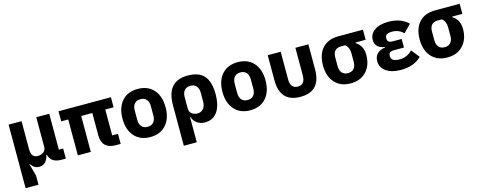

<svg xmlns="http://www.w3.org/2000/svg" viewBox="-31 -1227 5301 2117"><g transform="rotate(-15 2620.0 -168.5)"><path d="M216 200H69V-525H217V-206Q217 -108 291 -108Q331 -108 358 -129Q385 -150 385 -185V-525H533V-115H582V0H532Q412 0 390 -96H385Q362 12 277 12Q219 12 183 -44H178L216 96Z M1142 -410V-115H1208V0H1150Q1074 0 1034 -39Q994 -78 994 -153V-410H867V0H719V-410H639V-525H1237V-410Z M1725.5 -62Q1660 12 1545 12Q1430 12 1364.5 -62Q1299 -136 1299 -263Q1299 -390 1364.5 -463.5Q1430 -537 1545 -537Q1660 -537 1725.5 -463.5Q1791 -390 1791 -263Q1791 -136 1725.5 -62ZM1637 -209V-316Q1637 -365 1613 -392.5Q1589 -420 1545 -420Q1501 -420 1477 -392.5Q1453 -365 1453 -316V-209Q1453 -160 1477 -132.5Q1501 -105 1545 -105Q1589 -105 1613 -132.5Q1637 -160 1637 -209Z M1875 200V-263Q1875 -537 2115 -537Q2244 -537 2302.5 -468.5Q2361 -400 2361 -263Q2361 -130 2311 -59Q2261 12 2166 12Q2117 12 2078 -16.5Q2039 -45 2028 -88H2023V200ZM2207 -217V-316Q2207 -365 2183 -392.5Q2159 -420 2115 -420Q2071 -420 2047 -392.5Q2023 -365 2023 -316V-185Q2023 -148 2049 -126.5Q2075 -105 2115 -105Q2155 -105 2181 -134.5Q2207 -164 2207 -217Z M2866.5 -62Q2801 12 2686 12Q2571 12 2505.5 -62Q2440 -136 2440 -263Q2440 -390 2505.5 -463.5Q2571 -537 2686 -537Q2801 -537 2866.5 -463.5Q2932 -390 2932 -263Q2932 -136 2866.5 -62ZM2778 -209V-316Q2778 -365 2754 -392.5Q2730 -420 2686 -420Q2642 -420 2618 -392.5Q2594 -365 2594 -316V-209Q2594 -160 2618 -132.5Q2642 -105 2686 -105Q2730 -105 2754 -132.5Q2778 -160 2778 -209Z M3175 -525V-210Q3175 -105 3259 -105Q3343 -105 3343 -210V-525H3491V-239Q3491 12 3259 12Q3027 12 3027 -239V-525Z M4114 -410H3999V-402Q4078 -353 4078 -247Q4078 -131 4012 -59.5Q3946 12 3832 12Q3717 12 3651.5 -61Q3586 -134 3586 -257Q3586 -384 3651 -454.5Q3716 -525 3832 -525H4114ZM3880 -410H3832Q3788 -410 3764 -384.5Q3740 -359 3740 -310V-209Q3740 -160 3764 -132.5Q3788 -105 3832 -105Q3876 -105 3900 -132.5Q3924 -160 3924 -209V-310Q3924 -375 3880 -410Z M4567 -167 4641 -75Q4559 12 4406 12Q4301 12 4238.5 -31.5Q4176 -75 4176 -148Q4176 -202 4208.5 -233.5Q4241 -265 4300 -273V-278Q4189 -293 4189 -388Q4189 -454 4246.5 -495.5Q4304 -537 4407 -537Q4547 -537 4632 -455L4547 -368Q4494 -421 4418 -421Q4338 -421 4338 -371V-361Q4338 -316 4397 -316H4500V-218H4384Q4325 -218 4325 -173V-162Q4325 -104 4424 -104Q4506 -104 4567 -167Z M5218 -410H5103V-402Q5182 -353 5182 -247Q5182 -131 5116 -59.5Q5050 12 4936 12Q4821 12 4755.5 -61Q4690 -134 4690 -257Q4690 -384 4755 -454.5Q4820 -525 4936 -525H5218ZM4984 -410H4936Q4892 -410 4868 -384.5Q4844 -359 4844 -310V-209Q4844 -160 4868 -132.5Q4892 -105 4936 -105Q4980 -105 5004 -132.5Q5028 -160 5028 -209V-310Q5028 -375 4984 -410Z"/></g></svg>

Font: Aneliza
Style: Bold
Weight: 700
Designer: Mike Abbink, Paul van der Laan, Pieter van Rosmalen
Foundry: Bold Monday
Version: Version 3.0